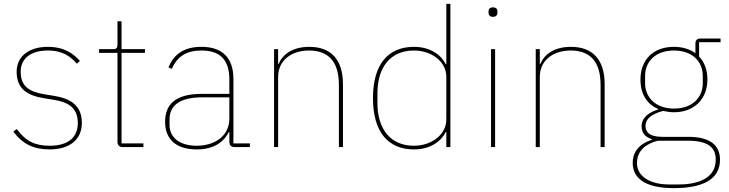

<svg xmlns="http://www.w3.org/2000/svg" viewBox="-20 -760 3766 992"><path d="M236 12C339 12 403 -38 403 -125C403 -214 346 -251 258 -265L214 -272C128 -286 87 -315 87 -390C87 -461 143 -499 227 -499C307 -499 346 -466 377 -431L393 -445C360 -482 314 -518 226 -518C136 -518 66 -474 66 -389C66 -301 121 -266 210 -252L254 -245C338 -232 382 -200 382 -124C382 -49 331 -7 236 -7C162 -7 113 -30 67 -93L49 -81C96 -15 155 12 236 12Z M721 0V-19H608V-487H729V-506H608V-650H587V-531C587 -513 582 -506 564 -506H492V-487H587V-29C587 -9 596 0 616 0Z M1271 0V-19H1186V-352C1186 -459 1131 -518 1021 -518C927 -518 878 -477 850 -412L868 -404C896 -470 945 -499 1021 -499C1115 -499 1165 -453 1165 -349V-275H1023C878 -275 833 -214 833 -130C833 -39 892 12 996 12C1089 12 1137 -29 1162 -77H1165V-29C1165 -9 1174 0 1194 0ZM996 -7C914 -7 856 -45 856 -115V-145C856 -212 905 -257 1024 -257H1165V-148C1165 -54 1086 -7 996 -7Z M1417 0V-362C1417 -454 1493 -499 1576 -499C1675 -499 1731 -444 1731 -321V0H1752V-325C1752 -451 1691 -518 1578 -518C1487 -518 1438 -475 1420 -430H1417V-506H1396V0Z M2286 0H2307V-740H2286V-428H2283C2262 -472 2208 -518 2119 -518C1986 -518 1907 -429 1907 -253C1907 -77 1986 12 2119 12C2208 12 2262 -34 2283 -78H2286ZM2119 -7C1998 -7 1930 -92 1930 -229V-277C1930 -414 1998 -499 2119 -499C2207 -499 2286 -444 2286 -363V-143C2286 -62 2207 -7 2119 -7Z M2527 -673C2544 -673 2550 -683 2550 -694V-701C2550 -712 2544 -722 2527 -722C2510 -722 2504 -712 2504 -701V-694C2504 -683 2510 -673 2527 -673ZM2517 0H2538V-506H2517Z M2769 0V-362C2769 -454 2845 -499 2928 -499C3027 -499 3083 -444 3083 -321V0H3104V-325C3104 -451 3043 -518 2930 -518C2839 -518 2790 -475 2772 -430H2769V-506H2748V0Z M3700 65C3700 -7 3652 -53 3537 -53H3402C3332 -53 3315 -81 3315 -109C3315 -146 3346 -171 3406 -187C3426 -183 3442 -180 3462 -180C3565 -180 3635 -247 3635 -349C3635 -398 3620 -439 3592 -468V-542H3703V-561H3600C3581 -561 3573 -553 3573 -534V-485C3544 -506 3507 -518 3462 -518C3355 -518 3289 -451 3289 -349C3289 -273 3323 -222 3380 -197V-194C3336 -181 3295 -154 3295 -108C3295 -76 3311 -52 3348 -41V-38C3286 -18 3249 22 3249 82C3249 160 3312 212 3461 212C3613 212 3700 166 3700 65ZM3678 65C3678 154 3599 193 3486 193H3437C3335 193 3271 149 3271 83C3271 19 3316 -17 3379 -33H3534C3642 -33 3678 4 3678 65ZM3462 -199C3369 -199 3313 -256 3313 -330V-368C3313 -442 3367 -499 3462 -499C3557 -499 3611 -442 3611 -368V-330C3611 -256 3557 -199 3462 -199Z"/></svg>

Font: IBM Plex Thai Looped Thin
Style: Regular
Weight: 100
Designer: Mike Abbink, Paul van der Laan, Pieter van Rosmalen, Ben Mitchell, Mark Frömberg
Foundry: Bold Monday
Version: Version 1.0